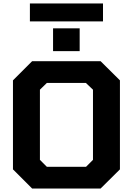

<svg xmlns="http://www.w3.org/2000/svg" viewBox="-20 -1091 769 1111"><path d="M153 -967V-1071H576V-967ZM287 -795V-927H441V-795ZM166 0 55 -111V-626L166 -737H562L674 -626V-111L562 0ZM251 -126H478L518 -166V-572L477 -611H251L211 -572V-166Z"/></svg>

Font: Tomorrow SemiBold
Style: Regular
Weight: 600
Designer: Tony de Marco, Monica Rizzolli
Foundry: Just in Type
Version: Version 2.002